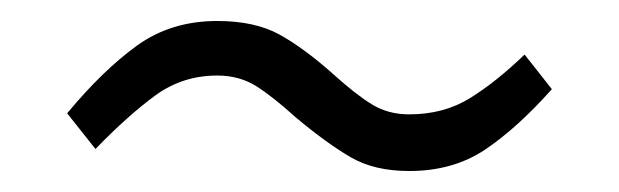

<svg xmlns="http://www.w3.org/2000/svg" viewBox="-20 -439 590 183"><path d="M262 -327Q240 -347 224 -357Q208 -367 187 -367Q154 -367 128 -348Q102 -329 71 -297L44 -331Q78 -372 110.5 -395.5Q143 -419 187 -419Q223 -419 246.5 -406Q270 -393 298 -368Q319 -349 334.5 -339.5Q350 -330 370 -330Q403 -330 428 -345.5Q453 -361 480 -387L506 -354Q473 -317 442.5 -296.5Q412 -276 370 -276Q337 -276 314.5 -289Q292 -302 262 -327Z"/></svg>

Font: Biryani ExtraLight
Style: Regular
Weight: 275
Designer: Dan Reynolds and Mathieu Reguer
Foundry: Dan Reynolds and Mathieu Reguer
Version: Version 1.004; ttfautohint (v1.1) -l 5 -r 5 -G 72 -x 0 -D la